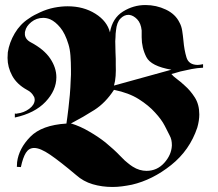

<svg xmlns="http://www.w3.org/2000/svg" viewBox="-20 -734 867 763"><path d="M417 -606Q427 -662 468.5 -688Q510 -714 558 -714Q601 -714 639 -696Q677 -678 693 -645Q701 -631 704 -612Q707 -593 709 -572Q712 -536 721 -506Q730 -476 766 -476Q771 -476 776 -477Q781 -478 787 -479V-465Q764 -464 741 -459.5Q718 -455 697 -450Q687 -447 678 -444.5Q669 -442 661 -440Q668 -431 683 -420Q698 -409 714 -394Q736 -375 754 -347Q772 -319 772 -279Q772 -267 770 -254Q768 -241 764 -227Q734 -137 660 -78Q586 -19 504 0Q484 4 465 6.5Q446 9 427 9Q385 9 348 -2Q311 -13 283 -38Q219 -92 179.5 -119Q140 -146 116 -146Q95 -146 83 -127Q71 -108 63 -70L47 -71Q47 -75 47.5 -80Q48 -85 48 -90Q55 -144 100.5 -190.5Q146 -237 244 -243Q245 -252 247.5 -268Q250 -284 252 -304Q255 -328 257.5 -357Q260 -386 261 -417Q262 -427 262 -437V-457Q262 -486 260 -512.5Q258 -539 252 -558Q239 -601 219.5 -624.5Q200 -648 180 -657Q173 -660 166 -661.5Q159 -663 152 -663Q125 -663 104.5 -646.5Q84 -630 80 -610Q79 -608 79 -606V-602Q78 -592 83.5 -582.5Q89 -573 102 -566Q155 -538 179.5 -501.5Q204 -465 204 -427Q204 -375 161 -329.5Q118 -284 39 -267V-283Q42 -282 44.5 -282Q47 -282 49 -283Q75 -286 96 -301.5Q117 -317 118 -337Q118 -341 117 -345Q116 -349 113 -353Q110 -359 103.5 -365.5Q97 -372 87 -377Q47 -399 28.5 -433Q10 -467 10 -504Q10 -509 10.5 -514.5Q11 -520 11 -526Q17 -565 38.5 -601.5Q60 -638 94 -660Q105 -668 116.5 -674Q128 -680 139 -685Q167 -698 195 -703.5Q223 -709 249 -709Q312 -709 359 -679.5Q406 -650 417 -605ZM335 -211Q370 -191 399 -168Q433 -140 456 -116Q479 -92 488 -86Q493 -82 497.5 -78.5Q502 -75 507 -72Q521 -63 535 -59Q549 -55 562 -55Q604 -55 632.5 -86.5Q661 -118 663 -155V-158Q663 -168 661 -177.5Q659 -187 654 -196Q648 -208 635 -233.5Q622 -259 596 -287Q571 -315 531.5 -340Q492 -365 433 -377Q399 -325 355 -297Q311 -269 265 -245Q263 -245 262 -244H261Q300 -232 335 -211ZM661 -457Q580 -471 561.5 -507.5Q543 -544 543 -586V-613Q540 -642 525 -657.5Q510 -673 493 -675H490Q473 -675 458.5 -660Q444 -645 441 -613Q440 -607 439.5 -600Q439 -593 439 -586Q439 -582 438.5 -578Q438 -574 438 -570Q438 -560 438.5 -548.5Q439 -537 439 -525Q439 -519 439.5 -512.5Q440 -506 440 -500V-476Q441 -454 439.5 -432.5Q438 -411 433 -394Z"/></svg>

Font: Fette UNZ Fraktur
Style: Regular
Weight: 900
Foundry: UNZ1 Extensions by Catfonts.de
Version: Version 0.000 2012 initial release